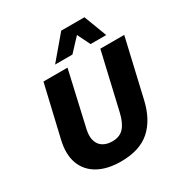

<svg xmlns="http://www.w3.org/2000/svg" viewBox="-200 -1029 1133 1190"><g transform="rotate(-30 366.0 -434.0)"><path d="M324 10Q227 10 161.5 -26.5Q96 -63 71 -131Q46 -199 68 -293L154 -660H326L237 -269Q227 -223 237 -190.5Q247 -158 274 -141.5Q301 -125 340 -125Q393 -125 422.5 -158Q452 -191 467 -255L561 -660H732L637 -250Q608 -123 533 -56.5Q458 10 324 10ZM573 -878 635 -715H523L478 -806L393 -715H269L407 -878Z"/></g></svg>

Font: Kantumruy Pro
Style: Italic
Weight: 400
Italic angle: -13°
Designer: Sovichet Tep
Foundry: Sovichet Tep
Version: Version 1.002